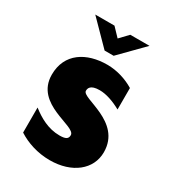

<svg xmlns="http://www.w3.org/2000/svg" viewBox="-167 -777 804 883"><g transform="rotate(30 235.0 -335.5)"><path d="M243 -506C133 -506 44 -452 44 -339C44 -181 259 -190 259 -141C259 -121 246 -114 214 -114C154 -114 104 -143 63 -175V-42C108 -13 167 7 232 7C350 7 430 -58 430 -149C430 -313 217 -313 217 -353C217 -365 221 -387 271 -387C306 -387 346 -373 386 -351V-465C345 -490 294 -506 243 -506ZM367 -678H265L223 -634L181 -678H79L199 -556H247Z"/></g></svg>

Font: Maven Pro
Style: Black
Weight: 900
Designer: Joe Prince
Foundry: Joe Prince
Version: Version 1.003